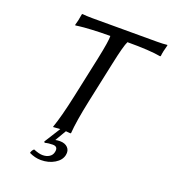

<svg xmlns="http://www.w3.org/2000/svg" viewBox="-151 -761 963 1075"><g transform="rotate(20 331.0 -224.0)"><path d="M249.5 96.2Q223.6 96.2 203.1 102.1L198.2 96.2L258.8 0Q258.8 0 217.3 2.9L216.8 0Q241.2 -67.9 269.5 -200.2L321.8 -444.8Q345.7 -558.6 343.8 -585.9Q284.2 -585.9 232.9 -583Q181.6 -580.1 160.2 -577.1L139.2 -574.2L137.7 -578.1Q145.5 -601.1 152.3 -645L154.8 -647.9Q178.2 -645 213.9 -645H600.1Q636.2 -645 660.6 -647.9L662.1 -645Q649.9 -602.1 647.9 -578.1L645 -574.2Q579.6 -586.4 445.8 -585.9Q431.6 -558.1 407.7 -444.8L355.5 -200.2Q328.1 -70.8 323.2 0L320.3 2.9Q311 1.5 292.5 0.5L253.4 66.9Q266.1 64 280.3 64Q311 64 327.4 81.1Q343.8 98.1 337.9 126Q331.1 158.2 296.1 179.2Q261.2 200.2 215.3 200.2Q180.2 200.2 145 183.1Q148.4 167 160.2 157.2Q194.8 171.4 215.3 170.9Q238.3 170.9 254.6 160.4Q271 149.9 274.9 130.9Q282.7 96.2 249.5 96.2Z"/></g></svg>

Font: Linux Biolinum O
Style: Italic
Weight: 400
Italic angle: -12°
Designer: Philipp H. Poll
Foundry: Philipp H. Poll
Version: Version 1.1.3